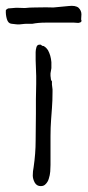

<svg xmlns="http://www.w3.org/2000/svg" viewBox="-20 -629 300 655"><path d="M157.2 -351.6V-341.8V-340.8L159.2 -324.2V-315.4Q159.2 -285.2 157.2 -259.8L154.3 -220.7Q152.3 -194.3 152.3 -164.1V-66.4Q152.3 -56.6 151.4 -43.9Q150.4 -31.2 146.5 -19.5Q143.6 -8.8 135.7 -1Q129.9 5.9 119.1 5.9Q105.5 5.9 98.6 -5.9Q91.8 -18.6 91.8 -30.3Q91.8 -44.9 94.7 -58.6Q101.6 -105.5 101.6 -149.4Q101.6 -194.3 102.5 -241.2Q102.5 -266.6 102.5 -291Q103.5 -316.4 103.5 -342.8V-370.1L101.6 -423.8V-451.2Q101.6 -459 104.5 -468.8Q107.4 -476.6 114.3 -476.6H119.1L124 -472.7Q127 -471.7 129.9 -471.7L130.9 -470.7Q138.7 -465.8 143.6 -458Q148.4 -449.2 151.4 -439Q154.3 -428.7 155.3 -417V-396.5L152.3 -378.9V-377.9V-370.1Q152.3 -368.2 153.3 -362.3Q153.3 -355.5 157.2 -351.6ZM162.1 -603.5 213.9 -608.4Q237.3 -611.3 248 -602.5Q257.8 -592.8 257.8 -580.1L256.8 -562.5Q261.7 -552.7 247.1 -550.8L232.4 -551.8H134.8Q110.4 -551.8 90.8 -547.9Q84 -547.9 77.1 -547.9Q62.5 -547.9 57.6 -546.9Q43.9 -544.9 37.1 -545.9Q36.1 -545.9 19.5 -547.9Q7.8 -548.8 3.4 -564Q-1 -579.1 0 -593.8V-594.7Q6.8 -601.6 12.7 -600.6L35.2 -602.5H37.1L64.5 -601.6Q81.1 -603.5 99.6 -603.5Q142.6 -604.5 162.1 -603.5Z"/></svg>

Font: ToneOZ-YinPZ-Tsuipita-TC
Style: Regular
Weight: 400
Designer: ÂÆ£ÂøóÂáåJeffrey Xuan(jeffreyx@gmail.com, ToneOZ.com) ÈòøÂù§(cjkFonts)
Foundry: ToneOZ
Version: Version 0.24071